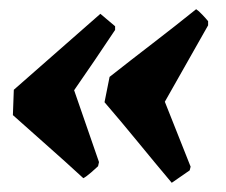

<svg xmlns="http://www.w3.org/2000/svg" viewBox="-20 -430 490 417"><path d="M353 -33Q316 -77 280 -121Q244 -165 207 -208L218 -263Q265 -300 312.5 -336.5Q360 -373 406 -410Q411 -407 419.5 -398Q428 -389 432 -384V-375L338 -209Q352 -174 366 -138.5Q380 -103 394 -68L392 -60ZM161 -43Q123 -78 84.5 -112Q46 -146 8 -180L10 -235Q57 -276 104 -317.5Q151 -359 198 -400L230 -373V-365Q208 -332 186 -299.5Q164 -267 141 -234L195 -78L193 -69Q189 -65 178 -55.5Q167 -46 161 -43Z"/></svg>

Font: Labrada Black
Style: Italic
Weight: 900
Italic angle: -7°
Designer: Mercedes Jáuregui
Foundry: Omnibus-Type Team
Version: Version 1.000; ttfautohint (v1.8.4.7-5d5b)